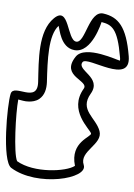

<svg xmlns="http://www.w3.org/2000/svg" viewBox="78 -636 460 657"><g transform="rotate(-90 308.5 -307.0)"><path d="M63 -499C-3 -411 25 -235 73 -251C121 -267 143 -185 189 -197C235 -209 261 -267 317 -227C373 -187 397 -277 425 -255C447 -238 343 -89 445 -97C547 -105 579 -133 591 -183C603 -233 489 -245 495 -277C501 -309 619 -299 575 -353C531 -407 433 -405 357 -407C281 -409 353 -489 317 -501C281 -513 87 -531 63 -499ZM86 -479C113 -491 250 -484 297 -475C295 -465 290 -454 290 -438C290 -428 291 -415 299 -403C312 -384 334 -378 356 -377C434 -375 517 -372 549 -337C538 -333 475 -331 466 -283C455 -223 562 -190 562 -190C553 -155 540 -135 443 -127C436 -126 431 -127 430 -127C429 -131 486 -246 443 -279C376 -332 362 -231 334 -251C260 -304 196 -230 181 -226C169 -223 153 -298 70 -281C50 -311 45 -422 86 -479Z"/></g></svg>

Font: Camosport
Style: Oln
Weight: 400
Version: Version 001.000